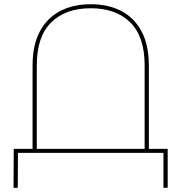

<svg xmlns="http://www.w3.org/2000/svg" viewBox="-20 -723 858 908"><path d="M134 0V-412Q134 -509 168 -573.5Q202 -638 264 -670.5Q326 -703 409 -703Q493 -703 554.5 -670.5Q616 -638 650 -573.5Q684 -509 684 -412V0H664V-414Q664 -550 596 -617Q528 -684 409 -684Q290 -684 222 -617Q154 -550 154 -414V0ZM44 165 45 -19H773V165H753V0H65L64 165Z"/></svg>

Font: Montserrat Alternates Thin
Style: Regular
Weight: 100
Designer: Julieta Ulanovsky
Foundry: Julieta Ulanovsky
Version: Version 9.000